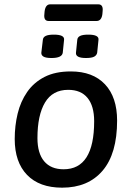

<svg xmlns="http://www.w3.org/2000/svg" viewBox="-20 -860 609 887"><path d="M205 -763Q181 -763 185 -795L186 -807Q190 -840 212 -840H434Q458 -840 454 -807L453 -795Q449 -763 426 -763ZM377 -592Q328 -592 331 -617L337 -676Q338 -688 350 -694Q362 -700 388 -700Q438 -700 435 -676L429 -617Q427 -605 415.5 -598.5Q404 -592 377 -592ZM218 -592Q192 -592 181 -598.5Q170 -605 171 -617L178 -676Q179 -688 191 -694Q203 -700 229 -700Q279 -700 276 -676L270 -617Q267 -592 218 -592ZM267 7Q162 7 105 -52Q48 -111 48 -218Q48 -279 61.5 -335Q75 -391 105.5 -435Q136 -479 185.5 -504.5Q235 -530 307 -530Q409 -530 465 -470.5Q521 -411 521 -303Q521 -150 454 -71.5Q387 7 267 7ZM274 -78Q415 -78 415 -300Q415 -370 384.5 -407.5Q354 -445 295 -445Q223 -445 188 -386.5Q153 -328 153 -222Q153 -152 184 -115Q215 -78 274 -78Z"/></svg>

Font: Asap Medium
Style: Italic
Weight: 500
Italic angle: -6°
Designer: Pablo Cosgaya
Foundry: Omnibus-Type
Version: Version 3.001; ttfautohint (v1.8.3)